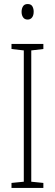

<svg xmlns="http://www.w3.org/2000/svg" viewBox="-20 -932 272 952"><path d="M195 0H37V-25L98 -31V-682L37 -689V-714H195V-689L135 -682V-31L195 -25ZM117 -912Q134 -912 140.5 -900.5Q147 -889 147 -874Q147 -856 139 -845.5Q131 -835 117 -835Q102 -835 94.5 -846Q87 -857 87 -873Q87 -889 94 -900.5Q101 -912 117 -912Z"/></svg>

Font: Noto Sans Khmer UI ExtraCondensed ExtraLight
Style: Regular
Weight: 200
Width: 2
Designer: Danh Hong and the Monotype Design Team
Foundry: Monotype Imaging Inc.
Version: Version 2.002; ttfautohint (v1.8.4.7-5d5b)